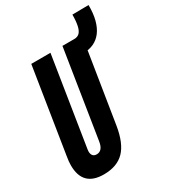

<svg xmlns="http://www.w3.org/2000/svg" viewBox="-200 -921 918 1032"><g transform="rotate(-30 259.0 -405.0)"><path d="M135.1 10Q69.9 10 37.5 -22.6Q5 -55.1 5 -120.8Q5 -133.2 6.2 -145.4Q7.4 -157.6 10.5 -176.1L93.4 -700H212.5L125.7 -151Q121.9 -128.3 129.6 -115.6Q137.2 -102.8 155.5 -102.8Q193 -102.8 201.1 -157L286.9 -700H406.3L324 -183.6Q307.8 -82.7 262.7 -36.4Q217.5 10 135.1 10ZM349.9 -609.8 348.3 -700H360.1Q380.9 -700 393.1 -712.1Q405.3 -724.2 411.2 -750.6Q417.1 -777 417.3 -818.8L518.1 -820Q518.7 -767.8 508.3 -728.4Q497.9 -689 478.1 -662.7Q458.3 -636.4 429.8 -623.1Q401.3 -609.8 365.7 -609.8Z"/></g></svg>

Font: Georama
Style: Italic
Weight: 400
Width: 2
Italic angle: -9°
Designer: Jean-Baptiste Levee
Foundry: Production Type
Version: Version 1.000